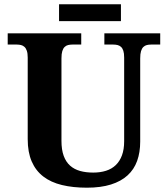

<svg xmlns="http://www.w3.org/2000/svg" viewBox="-20 -870 787 900"><path d="M731 -661.1H688Q677.7 -661.1 668.5 -658.9Q659.2 -656.7 652.1 -649.9Q645 -643.1 641.1 -630.4Q637.2 -617.7 637.2 -596.2V-206.1Q637.2 -155.8 622.8 -115.7Q608.4 -75.7 577.9 -47.9Q547.4 -20 500 -5.1Q452.6 9.8 387.2 9.8Q321.8 9.8 270.3 -2.7Q218.8 -15.1 183.1 -42.5Q147.5 -69.8 128.7 -113Q109.9 -156.2 109.9 -217.8V-600.1Q109.9 -620.1 105.7 -632.1Q101.6 -644 94.5 -650.4Q87.4 -656.7 78.4 -658.9Q69.3 -661.1 59.1 -661.1H16.1V-713.9H360.8V-661.1H318.8Q308.6 -661.1 299.3 -658.9Q290 -656.7 283 -649.9Q275.9 -643.1 272 -630.4Q268.1 -617.7 268.1 -596.2V-210Q268.1 -168 278.6 -139.4Q289.1 -110.8 308.6 -93.5Q328.1 -76.2 355.5 -68.6Q382.8 -61 417 -61Q450.2 -61 477.1 -69.6Q503.9 -78.1 522.7 -96.2Q541.5 -114.3 551.8 -142.1Q562 -169.9 562 -208V-600.1Q562 -620.1 558.1 -632.1Q554.2 -644 547.1 -650.4Q540 -656.7 530.8 -658.9Q521.5 -661.1 511.2 -661.1H469.2V-713.9H731ZM546.9 -771H256.8V-850.1H546.9Z"/></svg>

Font: Droids
Style: b
Weight: 700
Foundry: Ascender Corporation
Version: Version 1.00 build 113